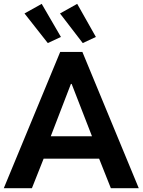

<svg xmlns="http://www.w3.org/2000/svg" viewBox="-21 -994 753 1014"><path d="M296.9 -719.7H414.1L711.9 0H564.5L502.4 -156.2H209.5L147.5 0H-1ZM108.4 -922.9 199.2 -973.6 300.8 -798.8 231.4 -766.6ZM295.9 -922.9 386.7 -973.6 485.4 -798.8 416 -766.6ZM464.8 -274.4 357.4 -550.8H353.5L247.1 -274.4Z"/></svg>

Font: Reddit Sans Strawberry
Style: Bold
Weight: 700
Designer: Stephen Hutchings
Foundry: Reddit
Version: Version 1.013